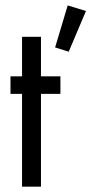

<svg xmlns="http://www.w3.org/2000/svg" viewBox="-20 -703 344 723"><path d="M63 -415.5V-564.5H134.3V-415.5H207.5V-349.6H134.3V0H63V-349.6H19.5V-415.5ZM234.9 -682.6 303.7 -661.6 238.8 -508.3 187.5 -524.4Z"/></svg>

Font: NMS Futura Pro Book
Style: Regular
Weight: 400
Designer: Blend3rman
Version: Version 0.1